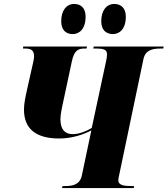

<svg xmlns="http://www.w3.org/2000/svg" viewBox="-20 -949 846 969"><path d="M550 -777C581 -777 615 -800 615 -865C615 -908 591 -929 557 -929C516 -929 491 -894 491 -842C491 -799 514 -777 550 -777ZM347 -777C378 -777 412 -800 412 -865C412 -908 389 -929 354 -929C314 -929 289 -894 289 -842C289 -799 311 -777 347 -777ZM293 0H655L657 -10H644C605 -10 577 -14 577 -40C577 -46 579 -55 583 -73L704 -651C714 -697 750 -704 791 -704H804L806 -714H453L451 -704H464C505 -704 520 -698 520 -675C520 -666 519 -656 516 -643L443 -303C414 -286 379 -272 347 -272C309 -272 285 -294 285 -347C285 -370 293 -408 296 -421L343 -641C355 -696 376 -704 407 -704H417L419 -714H97L96 -704H106C132 -704 152 -699 152 -665C152 -659 150 -645 148 -637L117 -499C109 -462 101 -428 101 -396C101 -295 166 -250 279 -250C346 -250 406 -272 441 -291L393 -63C383 -17 347 -10 309 -10H296Z"/></svg>

Font: Noto Serif Display SemiCondensed Black
Style: Italic
Weight: 900
Width: 4
Italic angle: -12°
Designer: Monotype Design Team
Foundry: Monotype Imaging Inc.
Version: Version 2.009